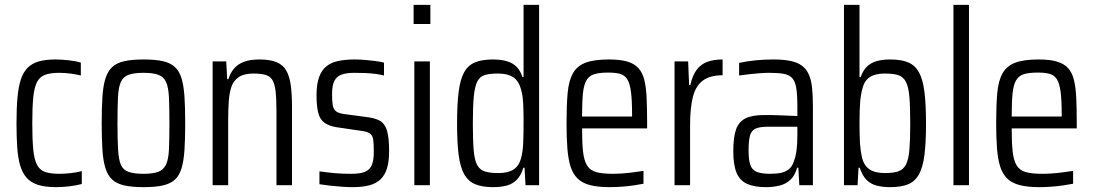

<svg xmlns="http://www.w3.org/2000/svg" viewBox="-20 -763 4504 791"><path d="M211 8Q166 8 136.5 -1.5Q107 -11 89.5 -31Q72 -51 63 -81.5Q54 -112 51 -155.5Q48 -199 48 -255Q48 -316 52 -361Q56 -406 66 -436Q76 -466 94 -484Q112 -502 140 -510Q168 -518 208 -518Q234 -518 264.5 -514.5Q295 -511 313 -505V-452Q294 -457 269.5 -460Q245 -463 223 -463Q187 -463 165 -454.5Q143 -446 132 -424Q121 -402 117 -361Q113 -320 113 -255Q113 -189 117 -147.5Q121 -106 132.5 -84Q144 -62 166 -54.5Q188 -47 224 -47Q249 -47 273.5 -50Q298 -53 317 -58V-5Q295 1 266.5 4.5Q238 8 211 8Z M572 8Q524 8 492.5 1Q461 -6 442.5 -23Q424 -40 414.5 -70Q405 -100 402 -145Q399 -190 399 -255Q399 -319 402 -364.5Q405 -410 414.5 -440Q424 -470 442.5 -487Q461 -504 492.5 -511Q524 -518 572 -518Q620 -518 651 -511Q682 -504 700.5 -487Q719 -470 728 -440Q737 -410 740 -364.5Q743 -319 743 -255Q743 -190 740 -145Q737 -100 728 -70Q719 -40 700.5 -23Q682 -6 651 1Q620 8 572 8ZM571 -47Q610 -47 631.5 -55Q653 -63 663.5 -84Q674 -105 676 -146.5Q678 -188 678 -255Q678 -321 676 -362.5Q674 -404 664 -425.5Q654 -447 632 -455Q610 -463 571 -463Q532 -463 510 -455Q488 -447 478 -425.5Q468 -404 466 -362.5Q464 -321 464 -254Q464 -188 466.5 -146.5Q469 -105 478 -84Q487 -63 509.5 -55Q532 -47 571 -47Z M856 0V-510H912L916 -437H921Q929 -463 944.5 -481Q960 -499 985.5 -508.5Q1011 -518 1049 -518Q1092 -518 1119 -507Q1146 -496 1159.5 -472Q1173 -448 1178 -411.5Q1183 -375 1183 -323V0H1119V-303Q1119 -355 1115.5 -386Q1112 -417 1102.5 -433Q1093 -449 1074 -454.5Q1055 -460 1024 -460Q986 -460 964.5 -446Q943 -432 934 -407Q925 -382 922.5 -346Q920 -310 920 -265V0Z M1432 8Q1410 8 1385 6Q1360 4 1337 1.5Q1314 -1 1296 -4V-57Q1312 -55 1328 -53Q1344 -51 1360.5 -49.5Q1377 -48 1394.5 -47.5Q1412 -47 1429 -47Q1466 -47 1485.5 -56Q1505 -65 1512.5 -85Q1520 -105 1520 -137Q1520 -170 1517.5 -187.5Q1515 -205 1504 -213Q1493 -221 1468 -224L1366 -239Q1335 -244 1316.5 -257.5Q1298 -271 1291 -298.5Q1284 -326 1284 -370Q1284 -416 1294.5 -445Q1305 -474 1325 -490Q1345 -506 1374.5 -512Q1404 -518 1441 -518Q1462 -518 1484.5 -516Q1507 -514 1527.5 -511.5Q1548 -509 1562 -505V-452Q1546 -456 1527 -458.5Q1508 -461 1486.5 -462Q1465 -463 1440 -463Q1410 -463 1389.5 -456.5Q1369 -450 1358.5 -431.5Q1348 -413 1348 -375Q1348 -346 1351 -329Q1354 -312 1365 -304Q1376 -296 1399 -293L1496 -280Q1527 -276 1546.5 -264.5Q1566 -253 1574.5 -224.5Q1583 -196 1583 -140Q1583 -98 1574.5 -70Q1566 -42 1548 -24.5Q1530 -7 1501.5 0.5Q1473 8 1432 8Z M1684 -664V-743H1753V-664ZM1687 0V-510H1751V0Z M2011 8Q1967 8 1938 -4Q1909 -16 1892.5 -45Q1876 -74 1869.5 -125Q1863 -176 1863 -254Q1863 -333 1869.5 -384.5Q1876 -436 1892 -465Q1908 -494 1937 -506Q1966 -518 2010 -518Q2043 -518 2067.5 -511Q2092 -504 2108 -488Q2124 -472 2132 -446H2137V-743H2201V0H2145L2141 -72H2136Q2127 -41 2109.5 -23Q2092 -5 2067.5 1.5Q2043 8 2011 8ZM2033 -50Q2073 -50 2095.5 -64.5Q2118 -79 2127 -112Q2134 -140 2135.5 -173.5Q2137 -207 2137 -264Q2137 -305 2135.5 -335.5Q2134 -366 2129 -385Q2120 -426 2097 -443Q2074 -460 2031 -460Q1998 -460 1977.5 -454Q1957 -448 1946.5 -427.5Q1936 -407 1932 -365.5Q1928 -324 1928 -255Q1928 -186 1931.5 -144.5Q1935 -103 1946 -83Q1957 -63 1978 -56.5Q1999 -50 2033 -50Z M2492 8Q2443 8 2410.5 -0.5Q2378 -9 2359 -28Q2340 -47 2330.5 -77Q2321 -107 2317.5 -151Q2314 -195 2314 -254Q2314 -329 2318.5 -379.5Q2323 -430 2340 -460.5Q2357 -491 2392 -504.5Q2427 -518 2489 -518Q2535 -518 2564 -509.5Q2593 -501 2610 -482.5Q2627 -464 2634.5 -433.5Q2642 -403 2644 -358.5Q2646 -314 2646 -256V-234H2378Q2378 -175 2382 -138.5Q2386 -102 2398.5 -81.5Q2411 -61 2436 -54Q2461 -47 2504 -47Q2523 -47 2544.5 -48.5Q2566 -50 2588.5 -53Q2611 -56 2631 -59V-6Q2616 -3 2592.5 0.5Q2569 4 2543 6Q2517 8 2492 8ZM2584 -262V-292Q2584 -350 2579.5 -384.5Q2575 -419 2564.5 -436Q2554 -453 2535 -458.5Q2516 -464 2486 -464Q2450 -464 2428.5 -457.5Q2407 -451 2396 -432Q2385 -413 2381.5 -377.5Q2378 -342 2378 -283H2603Z M2759 0V-510H2815L2819 -413H2824Q2833 -453 2850.5 -476Q2868 -499 2894.5 -508.5Q2921 -518 2957 -518V-453Q2905 -453 2875.5 -431Q2846 -409 2834.5 -363.5Q2823 -318 2823 -247V0Z M3135 8Q3089 8 3059 -5Q3029 -18 3015 -50Q3001 -82 3001 -140Q3001 -198 3012.5 -230Q3024 -262 3051.5 -275.5Q3079 -289 3127 -289Q3139 -289 3155.5 -289Q3172 -289 3190.5 -288Q3209 -287 3228 -286.5Q3247 -286 3265 -285V-323Q3265 -372 3260.5 -400Q3256 -428 3243.5 -441.5Q3231 -455 3208 -459Q3185 -463 3148 -463Q3132 -463 3111.5 -461.5Q3091 -460 3069 -457.5Q3047 -455 3025 -452V-504Q3058 -511 3093 -514.5Q3128 -518 3166 -518Q3208 -518 3236.5 -512Q3265 -506 3283 -493Q3301 -480 3311.5 -457.5Q3322 -435 3325.5 -402Q3329 -369 3329 -325V0H3273L3269 -72H3264Q3255 -40 3236.5 -22.5Q3218 -5 3192 1.5Q3166 8 3135 8ZM3153 -47Q3179 -47 3197.5 -51Q3216 -55 3229 -65Q3242 -75 3249 -94Q3258 -117 3261.5 -143.5Q3265 -170 3265 -205V-241H3144Q3111 -241 3093.5 -233.5Q3076 -226 3070 -205Q3064 -184 3064 -144Q3064 -105 3071 -84Q3078 -63 3097.5 -55Q3117 -47 3153 -47Z M3647 8Q3616 8 3591 1.5Q3566 -5 3549 -23Q3532 -41 3522 -72H3517L3513 0H3457V-743H3521V-446H3526Q3535 -472 3551 -488Q3567 -504 3591 -511Q3615 -518 3647 -518Q3693 -518 3721.5 -506Q3750 -494 3766 -465Q3782 -436 3788.5 -384.5Q3795 -333 3795 -254Q3795 -176 3788.5 -124.5Q3782 -73 3765.5 -44Q3749 -15 3720.5 -3.5Q3692 8 3647 8ZM3625 -50Q3660 -50 3680.5 -57Q3701 -64 3712 -84.5Q3723 -105 3726.5 -146Q3730 -187 3730 -255Q3730 -323 3726.5 -364Q3723 -405 3712 -426Q3701 -447 3680.5 -453.5Q3660 -460 3625 -460Q3586 -460 3563.5 -445.5Q3541 -431 3533 -398Q3526 -373 3523.5 -341Q3521 -309 3521 -255Q3521 -203 3523 -172.5Q3525 -142 3531 -115Q3539 -81 3562 -65.5Q3585 -50 3625 -50Z M3908 0V-743H3972V0Z M4262 8Q4213 8 4180.5 -0.5Q4148 -9 4129 -28Q4110 -47 4100.5 -77Q4091 -107 4087.5 -151Q4084 -195 4084 -254Q4084 -329 4088.5 -379.5Q4093 -430 4110 -460.5Q4127 -491 4162 -504.5Q4197 -518 4259 -518Q4305 -518 4334 -509.5Q4363 -501 4380 -482.5Q4397 -464 4404.5 -433.5Q4412 -403 4414 -358.5Q4416 -314 4416 -256V-234H4148Q4148 -175 4152 -138.5Q4156 -102 4168.5 -81.5Q4181 -61 4206 -54Q4231 -47 4274 -47Q4293 -47 4314.5 -48.5Q4336 -50 4358.5 -53Q4381 -56 4401 -59V-6Q4386 -3 4362.5 0.5Q4339 4 4313 6Q4287 8 4262 8ZM4354 -262V-292Q4354 -350 4349.5 -384.5Q4345 -419 4334.5 -436Q4324 -453 4305 -458.5Q4286 -464 4256 -464Q4220 -464 4198.5 -457.5Q4177 -451 4166 -432Q4155 -413 4151.5 -377.5Q4148 -342 4148 -283H4373Z"/></svg>

Font: Saira Condensed
Style: Regular
Weight: 400
Width: 3
Designer: Hector Gatti with collaboration of the Omnibus-Type team
Foundry: Omnibus-Type
Version: Version 1.101